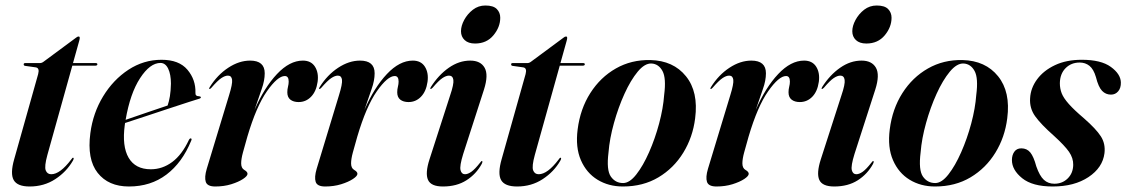

<svg xmlns="http://www.w3.org/2000/svg" viewBox="-20 -668 4089 697"><path d="M109.5 -423.5 70.5 -429Q66 -430 66 -434.5Q66 -439 71.5 -439H124.5Q131.5 -439 137.5 -443.5L256.5 -531.5Q261 -535.5 265.5 -535.5Q269.5 -535.5 269.5 -530Q269.5 -527 267.5 -519.5L245 -439H327.5Q333.5 -439 333.5 -434.5Q333.5 -429.5 324.5 -429.5H242.5L152 -105.5Q140.5 -63.5 146 -49.5Q151.5 -35.5 166 -35.5Q198 -35.5 238.5 -89Q243 -96 245.5 -95.5Q250 -94.5 244.5 -84.5Q221.5 -44.5 180.8 -17.8Q140 9 87.5 9Q43 9 29.8 -14.2Q16.5 -37.5 31.5 -90L118.5 -399Q124.5 -421.5 109.5 -423.5Z M674 -157Q641.5 -77.5 584.2 -34.2Q527 9 448 9Q373.5 9 334.5 -40.5Q295.5 -90 308 -184.5Q317.5 -257.5 354.2 -318Q391 -378.5 446.2 -414.8Q501.5 -451 566.5 -451Q630 -451 660.5 -414.8Q691 -378.5 689.5 -331Q688.5 -318.5 703 -318.5Q708.5 -318 709 -315Q710 -312 704.5 -310Q697 -308 667 -298.2Q637 -288.5 595.5 -274.8Q554 -261 511 -246.8Q468 -232.5 434 -221.5Q433.5 -218 433 -214.5Q422.5 -137 447 -95.2Q471.5 -53.5 527.5 -53.5Q569.5 -53.5 605 -79.8Q640.5 -106 666 -160.5Q669.5 -166.5 673 -165.5Q677.5 -164.5 674 -157ZM562.5 -439.5Q524.5 -439.5 488.5 -384.2Q452.5 -329 436 -233Q474 -246 518.2 -261.2Q562.5 -276.5 588.5 -285Q593.5 -299 596.8 -318.8Q600 -338.5 600.5 -364.5Q600.5 -398 590.5 -418.8Q580.5 -439.5 562.5 -439.5Z M740.5 -345Q737.5 -346 741.5 -352Q769 -396 808.5 -422Q848 -448 888 -448Q941 -448 941 -402Q941 -375.5 930 -344.8Q919 -314 904 -269Q939.5 -350.5 985.5 -399.2Q1031.5 -448 1079.5 -448Q1109.5 -448 1123.5 -425.8Q1137.5 -403.5 1133 -371Q1128 -336 1109.2 -316.8Q1090.5 -297.5 1064 -297.5Q1045.5 -297.5 1034.2 -306.2Q1023 -315 1023 -333Q1023 -343.5 1025.5 -353.2Q1028 -363 1028 -372Q1028 -392 1014 -392Q988 -392 949.2 -337Q910.5 -282 878 -172Q868.5 -138.5 862 -114.8Q855.5 -91 855.5 -75Q855.5 -57.5 867 -51Q878.5 -44.5 878.5 -37Q878.5 -29 862.2 -18.2Q846 -7.5 819.5 0.8Q793 9 761.5 9Q732.5 9 727 -7.8Q721.5 -24.5 730.5 -55L811.5 -322Q824.5 -363.5 822.5 -378.5Q820.5 -393.5 807.5 -393.5Q797 -393.5 783.5 -384.5Q770 -375.5 747.5 -349.5Q743 -344.5 740.5 -345Z M1139.5 -345Q1136.5 -346 1140.5 -352Q1168 -396 1207.5 -422Q1247 -448 1287 -448Q1340 -448 1340 -402Q1340 -375.5 1329 -344.8Q1318 -314 1303 -269Q1338.5 -350.5 1384.5 -399.2Q1430.5 -448 1478.5 -448Q1508.5 -448 1522.5 -425.8Q1536.5 -403.5 1532 -371Q1527 -336 1508.2 -316.8Q1489.5 -297.5 1463 -297.5Q1444.5 -297.5 1433.2 -306.2Q1422 -315 1422 -333Q1422 -343.5 1424.5 -353.2Q1427 -363 1427 -372Q1427 -392 1413 -392Q1387 -392 1348.2 -337Q1309.5 -282 1277 -172Q1267.5 -138.5 1261 -114.8Q1254.5 -91 1254.5 -75Q1254.5 -57.5 1266 -51Q1277.5 -44.5 1277.5 -37Q1277.5 -29 1261.2 -18.2Q1245 -7.5 1218.5 0.8Q1192 9 1160.5 9Q1131.5 9 1126 -7.8Q1120.5 -24.5 1129.5 -55L1210.5 -322Q1223.5 -363.5 1221.5 -378.5Q1219.5 -393.5 1206.5 -393.5Q1196 -393.5 1182.5 -384.5Q1169 -375.5 1146.5 -349.5Q1142 -344.5 1139.5 -345Z M1704.5 -510Q1680 -510 1666.8 -522.5Q1653.5 -535 1653.5 -554.5Q1653.5 -574 1665.2 -595.8Q1677 -617.5 1696.8 -632.8Q1716.5 -648 1742 -648Q1771 -648 1783.5 -635.2Q1796 -622.5 1796 -603.5Q1796 -569.5 1771.2 -539.8Q1746.5 -510 1704.5 -510ZM1661.5 -109Q1648 -65.5 1651.8 -50.5Q1655.5 -35.5 1668 -35.5Q1678.5 -35.5 1691.2 -44.5Q1704 -53.5 1722.5 -77Q1727.5 -84 1729.5 -83.5Q1733.5 -82.5 1728.5 -72.5Q1708.5 -36 1673.2 -13.5Q1638 9 1588 9Q1544.5 9 1533.8 -15Q1523 -39 1539 -89L1614 -321.5Q1628 -362.5 1625.8 -378Q1623.5 -393.5 1610 -393.5Q1599.5 -393.5 1586 -384.5Q1572.5 -375.5 1550.5 -349.5Q1545.5 -344.5 1543 -345Q1540.5 -345.5 1544 -352Q1572 -396 1609.2 -422Q1646.5 -448 1687 -448Q1724.5 -448 1739.2 -422.2Q1754 -396.5 1737 -343Z M1879 -423.5 1840 -429Q1835.5 -430 1835.5 -434.5Q1835.5 -439 1841 -439H1894Q1901 -439 1907 -443.5L2026 -531.5Q2030.5 -535.5 2035 -535.5Q2039 -535.5 2039 -530Q2039 -527 2037 -519.5L2014.5 -439H2097Q2103 -439 2103 -434.5Q2103 -429.5 2094 -429.5H2012L1921.5 -105.5Q1910 -63.5 1915.5 -49.5Q1921 -35.5 1935.5 -35.5Q1967.5 -35.5 2008 -89Q2012.5 -96 2015 -95.5Q2019.5 -94.5 2014 -84.5Q1991 -44.5 1950.2 -17.8Q1909.5 9 1857 9Q1812.5 9 1799.2 -14.2Q1786 -37.5 1801 -90L1888 -399Q1894 -421.5 1879 -423.5Z M2341 -450Q2424.5 -448 2470.2 -391.2Q2516 -334.5 2503.5 -238.5Q2495 -170 2460.5 -113.8Q2426 -57.5 2370.2 -24.2Q2314.5 9 2241.5 9Q2189.5 9 2149.2 -15.5Q2109 -40 2088.8 -86.5Q2068.5 -133 2077 -198.5Q2086.5 -273 2123 -330.2Q2159.5 -387.5 2215.8 -419.5Q2272 -451.5 2341 -450ZM2242 -3.5Q2265.5 -3.5 2290 -34.8Q2314.5 -66 2336.2 -115.2Q2358 -164.5 2372.8 -219.8Q2387.5 -275 2391 -323Q2399 -384.5 2385 -410.2Q2371 -436 2345 -437.5Q2320.5 -438.5 2295 -407.8Q2269.5 -377 2247 -327.5Q2224.5 -278 2208.8 -221.5Q2193 -165 2189 -114.5Q2181 -50.5 2197.5 -27Q2214 -3.5 2242 -3.5Z M2560 -345Q2557 -346 2561 -352Q2588.5 -396 2628 -422Q2667.5 -448 2707.5 -448Q2760.5 -448 2760.5 -402Q2760.5 -375.5 2749.5 -344.8Q2738.5 -314 2723.5 -269Q2759 -350.5 2805 -399.2Q2851 -448 2899 -448Q2929 -448 2943 -425.8Q2957 -403.5 2952.5 -371Q2947.5 -336 2928.8 -316.8Q2910 -297.5 2883.5 -297.5Q2865 -297.5 2853.8 -306.2Q2842.5 -315 2842.5 -333Q2842.5 -343.5 2845 -353.2Q2847.5 -363 2847.5 -372Q2847.5 -392 2833.5 -392Q2807.5 -392 2768.8 -337Q2730 -282 2697.5 -172Q2688 -138.5 2681.5 -114.8Q2675 -91 2675 -75Q2675 -57.5 2686.5 -51Q2698 -44.5 2698 -37Q2698 -29 2681.8 -18.2Q2665.5 -7.5 2639 0.8Q2612.5 9 2581 9Q2552 9 2546.5 -7.8Q2541 -24.5 2550 -55L2631 -322Q2644 -363.5 2642 -378.5Q2640 -393.5 2627 -393.5Q2616.5 -393.5 2603 -384.5Q2589.5 -375.5 2567 -349.5Q2562.5 -344.5 2560 -345Z M3125 -510Q3100.5 -510 3087.2 -522.5Q3074 -535 3074 -554.5Q3074 -574 3085.8 -595.8Q3097.5 -617.5 3117.2 -632.8Q3137 -648 3162.5 -648Q3191.5 -648 3204 -635.2Q3216.5 -622.5 3216.5 -603.5Q3216.5 -569.5 3191.8 -539.8Q3167 -510 3125 -510ZM3082 -109Q3068.5 -65.5 3072.2 -50.5Q3076 -35.5 3088.5 -35.5Q3099 -35.5 3111.8 -44.5Q3124.5 -53.5 3143 -77Q3148 -84 3150 -83.5Q3154 -82.5 3149 -72.5Q3129 -36 3093.8 -13.5Q3058.5 9 3008.5 9Q2965 9 2954.2 -15Q2943.5 -39 2959.5 -89L3034.5 -321.5Q3048.5 -362.5 3046.2 -378Q3044 -393.5 3030.5 -393.5Q3020 -393.5 3006.5 -384.5Q2993 -375.5 2971 -349.5Q2966 -344.5 2963.5 -345Q2961 -345.5 2964.5 -352Q2992.5 -396 3029.8 -422Q3067 -448 3107.5 -448Q3145 -448 3159.8 -422.2Q3174.5 -396.5 3157.5 -343Z M3474 -450Q3557.5 -448 3603.2 -391.2Q3649 -334.5 3636.5 -238.5Q3628 -170 3593.5 -113.8Q3559 -57.5 3503.2 -24.2Q3447.5 9 3374.5 9Q3322.5 9 3282.2 -15.5Q3242 -40 3221.8 -86.5Q3201.5 -133 3210 -198.5Q3219.5 -273 3256 -330.2Q3292.5 -387.5 3348.8 -419.5Q3405 -451.5 3474 -450ZM3375 -3.5Q3398.5 -3.5 3423 -34.8Q3447.5 -66 3469.2 -115.2Q3491 -164.5 3505.8 -219.8Q3520.5 -275 3524 -323Q3532 -384.5 3518 -410.2Q3504 -436 3478 -437.5Q3453.5 -438.5 3428 -407.8Q3402.5 -377 3380 -327.5Q3357.5 -278 3341.8 -221.5Q3326 -165 3322 -114.5Q3314 -50.5 3330.5 -27Q3347 -3.5 3375 -3.5Z M3807.5 -1Q3836.5 -1 3856 -20.2Q3875.5 -39.5 3876 -69.5Q3876.5 -94 3860.8 -116.8Q3845 -139.5 3806 -175Q3759 -216.5 3738 -245.8Q3717 -275 3719.5 -311.5Q3721.5 -348.5 3745 -380.2Q3768.5 -412 3809.8 -431.5Q3851 -451 3907 -451Q3977 -451 4012.5 -425.2Q4048 -399.5 4049 -369Q4049.5 -348.5 4039.2 -336.5Q4029 -324.5 4013 -324.5Q3994 -324.5 3980.8 -338.2Q3967.5 -352 3958.5 -388Q3950 -417 3935 -429Q3920 -441 3899.5 -441Q3868.5 -441 3848.2 -420.5Q3828 -400 3827.5 -366Q3827.5 -346.5 3834.2 -329.2Q3841 -312 3859.8 -290.8Q3878.5 -269.5 3915 -238.5Q3959 -200 3976.2 -173.2Q3993.5 -146.5 3989.5 -112Q3983 -59.5 3931.5 -25.2Q3880 9 3801.5 9Q3728 9 3690.8 -21Q3653.5 -51 3653.5 -87Q3653.5 -105 3662.2 -117.2Q3671 -129.5 3687.5 -129.5Q3708 -129.5 3720.2 -114.5Q3732.5 -99.5 3742 -64Q3754 -29.5 3769.5 -15.2Q3785 -1 3807.5 -1Z"/></svg>

Font: Fraunces 144pt S000 SemiBold
Style: Italic
Weight: 600
Italic angle: -16°
Version: Version 1.000; ttfautohint (v1.8.3)